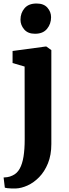

<svg xmlns="http://www.w3.org/2000/svg" viewBox="-32 -829 394 1092"><path d="M57 243Q45 243 32.2 242.8Q19.5 242.5 9.8 241.2Q0 240 -4.5 238.5L-11.5 180.5Q-4.5 180.5 9.8 178.5Q24 176.5 39.5 169Q65 157.5 80 130.5Q95 103.5 101.8 61.5Q108.5 19.5 108.5 -37L108 -450.5L39.5 -470.5V-539L228 -564.5H231.5L260 -544V-10Q260 52.5 240.8 99.8Q221.5 147 190.8 178.5Q160 210 124.5 226Q89 242 57 243ZM166.5 -637Q126.5 -637 105.5 -661.8Q84.5 -686.5 84.5 -717Q84.5 -755 107.5 -782Q130.5 -809 175.5 -809H176.5Q217 -809 237.8 -785.2Q258.5 -761.5 258.5 -731Q258.5 -693 235.5 -665Q212.5 -637 167.5 -637Z"/></svg>

Font: Merriweather 28pt ExtraBold
Style: Regular
Weight: 800
Version: Version 2.100